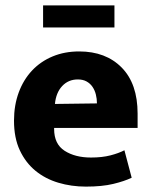

<svg xmlns="http://www.w3.org/2000/svg" viewBox="-20 -682 564 713"><path d="M491 -207H181V-203Q181 -147 220 -122Q259 -97 318 -97Q359 -97 390 -105Q421 -113 442 -124L469 -22Q442 -9 400.5 1Q359 11 299 11Q245 11 196.5 -3.5Q148 -18 111.5 -48Q75 -78 53.5 -124Q32 -170 32 -234Q32 -291 49.5 -338.5Q67 -386 99 -420Q131 -454 175.5 -472.5Q220 -491 274 -491Q373 -491 432 -431Q491 -371 491 -260ZM340 -298Q340 -315 336 -331Q332 -347 323.5 -359.5Q315 -372 301.5 -379.5Q288 -387 269 -387Q234 -387 211 -362.5Q188 -338 184 -296ZM405 -662V-580H140V-662Z"/></svg>

Font: Mukta Mahee ExtraBold
Style: Regular
Weight: 800
Designer: Shuchita Grover, Noopur Datye, Girish Dalvi, Yashodeep Gholap
Foundry: Ek Type
Version: Version 2.538;PS 1.000;hotconv 16.6.51;makeotf.lib2.5.65220;